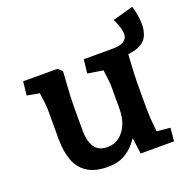

<svg xmlns="http://www.w3.org/2000/svg" viewBox="-118 -758 866 878"><g transform="rotate(-20 315.0 -319.0)"><path d="M263.2 6.5Q200.8 6.5 163.5 -17.2Q126.1 -41 109.4 -85.2Q92.6 -129.5 92.6 -191.1V-336.3Q92.6 -347.8 90 -369.1Q87.4 -390.5 83.9 -415.3Q80.4 -440.1 77.4 -460.9L133.1 -407.4L23.3 -427.4L30.5 -494H197.6L217.9 -475.4Q216.3 -449.9 214 -417.5Q211.6 -385 210.3 -355.1Q209 -325.3 209 -306.3V-186.2Q209 -140.3 227.8 -109.8Q246.6 -79.3 292.5 -79.3Q324.1 -79.3 348.6 -97.8Q373.1 -116.4 387.3 -149Q401.5 -181.7 401.5 -224.5V-336.3Q401.5 -347.2 399.1 -368.2Q396.8 -389.2 393.5 -413.4Q390.2 -437.5 387.2 -457.7L442.6 -407.1L318.3 -427.4L325.5 -494H506.5L526.7 -475.4Q525.1 -449.9 523 -417.5Q520.8 -385 519.5 -355.1Q518.2 -325.3 518.2 -306.3V-182.5Q518.2 -141.5 523 -100.6Q527.8 -59.7 531.5 -18.4L475.1 -75.7L591.2 -64.1L585.2 0H422.6L405.5 -130.1L429.5 -106.1Q414.6 -78.8 393 -53.1Q371.4 -27.4 340.1 -10.4Q308.9 6.5 263.2 6.5ZM430.5 -443V-494H465.5Q504.8 -494 521.8 -506.7Q538.7 -519.4 538.7 -538.7Q538.7 -555.7 531.2 -578.2Q523.7 -600.7 515.7 -615.7L615.5 -643.7Q622.6 -622.3 626.5 -597.8Q630.5 -573.4 630.5 -554.3Q630.5 -519.9 617.8 -494.9Q605.2 -469.9 570.9 -456.5Q536.6 -443 470.5 -443Z"/></g></svg>

Font: Andada Pro
Style: Regular
Weight: 400
Designer: Carolina Giovagnoli
Foundry: Huerta Tipografica
Version: Version 3.003